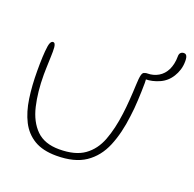

<svg xmlns="http://www.w3.org/2000/svg" viewBox="-114 -717 870 863"><g transform="rotate(20 321.0 -286.0)"><path d="M241.5 29Q176.5 29 135.2 4.2Q94 -20.5 71.2 -65.2Q48.5 -110 39.8 -170Q31 -230 31 -301Q31 -317 31.2 -333.8Q31.5 -350.5 32.2 -366.5Q33 -382.5 34 -394.5Q36.5 -425.5 41.5 -436Q46.5 -446.5 54 -446.5Q60 -446.5 63 -440.5Q66 -434.5 66.8 -425Q67.5 -415.5 67.5 -405Q67.5 -397 67 -383.2Q66.5 -369.5 66 -353.5Q65.5 -337.5 65 -322Q64.5 -306.5 64.5 -294.5Q64.5 -212 80 -145.8Q95.5 -79.5 134.5 -41Q173.5 -2.5 243.5 -2.5Q320 -2.5 363.5 -33.5Q407 -64.5 428.2 -120.5Q449.5 -176.5 459 -251.5Q461 -267 462.8 -284.2Q464.5 -301.5 465.8 -319.5Q467 -337.5 468.2 -356.2Q469.5 -375 470 -393.5Q471 -425 475 -440.8Q479 -456.5 490 -456.5Q498 -456.5 501 -446Q504 -435.5 504 -414.5Q504 -393 503.2 -372Q502.5 -351 501.5 -330.8Q500.5 -310.5 498.8 -291Q497 -271.5 494.5 -253Q484.5 -168 458 -104.5Q431.5 -41 379.8 -6Q328 29 241.5 29ZM500 -431Q490 -431 486.2 -434.8Q482.5 -438.5 482.5 -445.5Q482.5 -449.5 486 -454Q489.5 -458.5 500.5 -458.5Q528.5 -458.5 552.2 -472.2Q576 -486 589.5 -513.5Q595.5 -526.5 599 -542.5Q602.5 -558.5 602.5 -577Q602.5 -589.5 608.5 -595.2Q614.5 -601 624 -601Q630.5 -601 634.2 -597.2Q638 -593.5 639.8 -586.2Q641.5 -579 641.5 -569Q641.5 -546 635.5 -527Q629.5 -508 620 -493Q600 -460.5 566.2 -445.8Q532.5 -431 500 -431Z"/></g></svg>

Font: Gluten Thin Thin
Style: Regular
Weight: 250
Version: Version 1.300